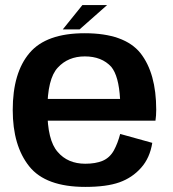

<svg xmlns="http://www.w3.org/2000/svg" viewBox="-20 -729 678 754"><path d="M315 5V-86Q246 -86 206.5 -132.5Q166 -178 166 -297Q166 -420 207 -463.5Q247.5 -507.5 313 -507.5Q379.5 -507.5 417 -466.5Q446.5 -430.5 451.5 -340.5H152.5V-255H590.5Q593.5 -274.5 593.5 -298Q593.5 -441.5 531.5 -520.5Q468.5 -598.5 312.5 -598.5Q161.5 -598.5 96 -521Q30 -443.5 30 -297Q30 -156.5 95 -75.5Q159.5 5 315 5ZM315 -86V5Q398.5 5 449 -13Q499.5 -31 534 -70Q568.5 -108.5 578 -168L452 -203Q442.5 -166.5 427 -138Q411 -109.5 383 -97.5Q355 -86 315 -86ZM226.5 -613.5H292.5L400.5 -709H303.5Z"/></svg>

Font: Anybody Thin SemiBold
Style: Regular
Weight: 600
Version: Version 1.113;gftools[0.9.25]